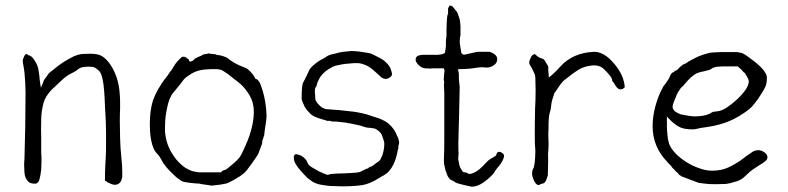

<svg xmlns="http://www.w3.org/2000/svg" viewBox="-20 -659 2848 694"><path d="M359.4 -5.9Q359.4 -40 360.4 -57.6L362.3 -91.8Q363.3 -108.4 363.3 -143.6V-178.7Q363.3 -202.1 362.3 -222.7Q361.3 -244.1 359.4 -275.4Q358.4 -305.7 356.4 -331.1Q354.5 -356.4 350.6 -374Q346.7 -391.6 340.8 -399.4Q336.9 -405.3 325.2 -413.1Q319.3 -418 300.8 -418Q275.4 -418 265.6 -411.1Q252.9 -400.4 237.3 -393.6Q219.7 -384.8 201.2 -367.2Q183.6 -350.6 165 -333Q143.6 -309.6 137.7 -288.1Q128.9 -255.9 128.9 -225.6Q127.9 -191.4 128.9 -162.1Q128.9 -132.8 128.9 -108.4Q128.9 -104.5 129.9 -91.8Q129.9 -80.1 129.9 -73.2Q129.9 -59.6 128.9 -45.9Q127 -25.4 122.1 -8.8Q117.2 4.9 107.4 4.9Q90.8 4.9 84 -1Q77.1 -6.8 73.2 -15.6Q69.3 -23.4 68.4 -35.2Q67.4 -46.9 67.4 -58.6Q67.4 -65.4 67.4 -71.3Q68.4 -78.1 68.4 -84Q70.3 -143.6 71.3 -203.6Q72.3 -263.7 72.3 -324.2Q72.3 -341.8 71.3 -359.4Q69.3 -392.6 68.4 -397.5Q67.4 -406.2 65.4 -418Q62.5 -431.6 62.5 -435.5Q62.5 -441.4 62.5 -443.4Q63.5 -445.3 66.4 -453.1Q67.4 -458 71.3 -460.9Q73.2 -463.9 77.1 -463.9Q80.1 -460.9 83 -459H85.9L87.9 -458Q97.7 -454.1 107.4 -436.5Q115.2 -424.8 118.2 -411.1Q120.1 -399.4 122.1 -386.7Q123 -372.1 125 -359.4L127.9 -341.8L134.8 -358.4Q137.7 -369.1 144.5 -377Q151.4 -386.7 156.2 -393.6Q161.1 -398.4 172.9 -407.2Q184.6 -417 198.2 -426.8Q211.9 -436.5 226.6 -444.8Q241.2 -453.1 248 -456.1Q261.7 -461.9 276.4 -463.9Q291 -464.8 305.7 -464.8Q335 -464.8 348.6 -456.1Q363.3 -447.3 378.9 -425.8Q394.5 -401.4 402.3 -377Q410.2 -351.6 412.1 -327.1Q414.1 -308.6 414.1 -289.1Q414.1 -282.2 414.1 -266.6Q413.1 -249 413.1 -219.7Q413.1 -196.3 414.1 -159.7Q415 -123 418.9 -86.9Q421.9 -62.5 421.9 -37.1Q421.9 -29.3 421.9 -20.5Q420.9 -12.7 418 -5.9Q415 1 409.2 4.9Q401.4 9.8 391.6 8.8Q387.7 8.8 373 2Q369.1 1 366.2 -2Q359.4 -5.9 359.4 -5.9ZM409.2 4.9ZM156.2 -393.6Z M864.3 -126Q876 -151.4 881.8 -168.9Q889.6 -192.4 893.6 -213.9Q897.5 -236.3 897.5 -252Q897.5 -279.3 889.6 -298.8Q881.8 -317.4 870.1 -332Q857.4 -349.6 840.8 -362.3Q832 -369.1 823.2 -376Q814.5 -382.8 804.7 -390.6Q791 -400.4 782.2 -405.3Q773.4 -409.2 755.9 -409.2Q718.8 -409.2 700.2 -404.3Q680.7 -399.4 666 -388.7Q647.5 -377.9 638.7 -364.3Q634.8 -358.4 612.3 -331.1Q612.3 -331.1 611.3 -330.1H610.4V-329.1L606.4 -324.2Q602.5 -320.3 598.6 -312.5Q591.8 -300.8 587.9 -285.6Q584 -270.5 581.1 -253.9Q578.1 -237.3 577.1 -221.2Q576.2 -205.1 576.2 -192.4Q576.2 -171.9 582.5 -148.4Q588.9 -125 602.5 -103.5Q615.2 -82 633.8 -65.4Q649.4 -49.8 673.8 -41Q680.7 -39.1 686.5 -38.1L699.2 -36.1H700.2H777.3H779.3L780.3 -38.1Q788.1 -44.9 791 -44.4Q793.9 -43.9 801.8 -49.8Q809.6 -55.7 823.2 -67.4Q838.9 -81.1 845.7 -89.8Q853.5 -100.6 864.3 -126ZM905.3 -89.8Q889.6 -66.4 883.8 -59.6Q871.1 -41 864.3 -35.2Q860.4 -31.2 846.7 -21.5Q836.9 -15.6 827.1 -9.8Q822.3 -6.8 812.5 -2Q800.8 2.9 799.8 3.9Q778.3 8.8 756.8 10.7Q742.2 12.7 739.3 11.7V10.7Q738.3 10.7 731.4 9.8L704.1 5.9Q704.1 4.9 704.1 4.9V5.9Q704.1 5.9 704.1 5.9V4.9Q699.2 4.9 686.5 3.9Q677.7 2.9 668 2H667Q658.2 1 648.4 -1Q640.6 -2 636.7 -4.9H635.7Q627 -10.7 618.2 -17.6Q607.4 -27.3 597.7 -37.1Q587.9 -46.9 579.1 -57.6Q568.4 -71.3 567.4 -74.2Q562.5 -84 558.6 -89.8Q555.7 -95.7 546.9 -104.5H547.9H546.9Q539.1 -112.3 534.2 -125Q529.3 -136.7 526.4 -152.3Q523.4 -167 522.5 -181.6Q521.5 -196.3 521.5 -208Q521.5 -236.3 524.4 -256.8Q527.3 -278.3 533.2 -296.9Q540 -315.4 550.8 -335Q566.4 -362.3 578.1 -376Q588.9 -389.6 588.9 -390.6L593.8 -398.4Q598.6 -402.3 604.5 -413.1Q611.3 -424.8 614.3 -428.7Q627 -444.3 630.9 -446.3V-447.3Q634.8 -451.2 637.7 -453.1Q640.6 -454.1 644.5 -454.1Q646.5 -454.1 650.4 -452.1H651.4Q663.1 -444.3 663.1 -441.4Q663.1 -437.5 666 -436.5Q669.9 -436.5 671.9 -437.5L674.8 -438.5L675.8 -439.5H676.8L684.6 -447.3Q684.6 -447.3 688.5 -449.2Q697.3 -454.1 706.1 -457Q714.8 -462.9 718.8 -462.9Q734.4 -464.8 734.4 -466.8Q735.4 -463.9 737.3 -465.8L738.3 -464.8H740.2L757.8 -462.9Q760.7 -462.9 761.7 -460.9H762.7Q778.3 -459 786.1 -456.1Q799.8 -452.1 804.7 -447.3Q807.6 -444.3 824.2 -433.6Q834 -427.7 844.7 -422.9Q865.2 -414.1 866.2 -414.1Q867.2 -414.1 874 -410.2Q878.9 -406.2 883.8 -401.4Q887.7 -397.5 892.6 -391.6Q896.5 -386.7 901.4 -377.9L902.3 -376L903.3 -374H905.3L906.2 -373H908.2Q917 -367.2 922.9 -350.6Q929.7 -333 934.6 -311.5Q939.5 -290 941.4 -270.5Q943.4 -250 943.4 -239.3Q943.4 -227.5 939.5 -205.1Q936.5 -186.5 934.6 -168Q931.6 -164.1 931.6 -159.2Q930.7 -156.2 928.7 -152.3V-151.4Q927.7 -148.4 927.7 -142.6Q927.7 -139.6 925.8 -135.7Q914.1 -104.5 913.1 -101.6Q912.1 -100.6 905.3 -89.8ZM718.8 -462.9Q718.8 -463.9 718.8 -463.9Z M1321.3 -56.6Q1321.3 -56.6 1319.3 -56.6Q1313.5 -54.7 1312.5 -52.7Q1310.5 -48.8 1306.6 -49.8Q1306.6 -49.8 1299.8 -46.9Q1298.8 -45.9 1296.9 -44.9Q1291 -43 1286.1 -40Q1283.2 -37.1 1269.5 -35.2Q1247.1 -33.2 1218.8 -32.2Q1199.2 -32.2 1179.7 -30.3H1177.7L1173.8 -29.3H1172.9H1171.9Q1168 -27.3 1166 -27.3H1162.1Q1159.2 -27.3 1156.2 -30.3L1152.3 -31.2H1150.4L1149.4 -32.2L1145.5 -34.2L1133.8 -39.1Q1127 -43 1118.2 -47.9Q1107.4 -53.7 1103.5 -56.6Q1101.6 -58.6 1096.7 -62.5Q1092.8 -67.4 1090.8 -71.3V-72.3Q1087.9 -82 1075.2 -91.8Q1063.5 -100.6 1048.8 -101.6Q1045.9 -101.6 1043.9 -97.7Q1042 -95.7 1042 -89.8Q1042 -76.2 1049.8 -64.5Q1058.6 -50.8 1067.4 -41Q1074.2 -34.2 1078.1 -29.3Q1083 -24.4 1087.9 -19.5Q1091.8 -14.6 1097.2 -11.2Q1102.5 -7.8 1107.4 -3.9Q1117.2 2.9 1130.9 6.8Q1144.5 9.8 1159.2 11.7Q1173.8 13.7 1189.5 13.7Q1204.1 14.6 1216.8 14.6Q1260.7 14.6 1291 9.8Q1318.4 4.9 1348.6 -14.6Q1355.5 -18.6 1355.5 -18.6L1356.4 -19.5Q1361.3 -21.5 1363.3 -23.4H1364.3Q1377.9 -31.2 1385.7 -40Q1395.5 -50.8 1401.9 -64Q1408.2 -77.1 1412.1 -90.8Q1416 -105.5 1418 -117.2Q1418.9 -122.1 1419.9 -122.1Q1419.9 -123 1419.9 -129.9V-130.9V-131.8Q1419.9 -131.8 1421.9 -137.7Q1422.9 -140.6 1422.9 -143.6Q1422.9 -146.5 1421.9 -149.4Q1420.9 -152.3 1419.9 -157.2Q1419.9 -161.1 1417 -164.1Q1415 -167 1415 -169.9H1414.1V-170.9Q1406.2 -192.4 1384.8 -211.9Q1373 -221.7 1351.6 -230.5Q1329.1 -238.3 1303.7 -246.1Q1269.5 -254.9 1244.1 -256.8Q1195.3 -262.7 1182.6 -262.7Q1174.8 -263.7 1170.9 -263.7Q1161.1 -264.6 1157.2 -264.6Q1155.3 -265.6 1145.5 -269.5Q1140.6 -272.5 1135.7 -277.3Q1126 -286.1 1122.1 -293.9Q1119.1 -297.9 1119.1 -315.4Q1119.1 -319.3 1118.2 -325.2Q1118.2 -331.1 1118.2 -334Q1118.2 -335.9 1119.1 -339.8Q1123 -349.6 1124 -345.7Q1124 -345.7 1124 -346.7Q1126 -360.4 1132.8 -372.1Q1138.7 -384.8 1150.4 -395.5Q1161.1 -406.2 1174.8 -413.1Q1187.5 -420.9 1199.2 -422.9Q1210 -424.8 1218.8 -426.8Q1220.7 -427.7 1258.8 -430.7Q1274.4 -431.6 1283.2 -429.7Q1301.8 -424.8 1314.5 -417Q1331.1 -405.3 1340.8 -395.5Q1345.7 -391.6 1349.6 -387.7Q1353.5 -383.8 1355.5 -381.8Q1357.4 -380.9 1359.4 -378.9Q1361.3 -377 1367.2 -375Q1371.1 -373 1377 -374Q1384.8 -375 1392.6 -381.8Q1398.4 -387.7 1396.5 -394.5Q1392.6 -415 1381.8 -426.8Q1369.1 -441.4 1351.6 -450.2Q1327.1 -462.9 1319.3 -465.8Q1311.5 -467.8 1278.3 -472.7Q1260.7 -474.6 1250 -474.6Q1215.8 -471.7 1208 -469.7Q1195.3 -465.8 1180.7 -462.9Q1167 -460 1158.2 -453.1Q1148.4 -446.3 1137.7 -441.4Q1128.9 -436.5 1117.2 -426.8Q1102.5 -415 1097.7 -405.3Q1085.9 -378.9 1076.2 -361.3Q1070.3 -352.5 1070.3 -302.7Q1070.3 -295.9 1081.1 -273.4Q1083 -270.5 1089.8 -260.7Q1100.6 -249 1103.5 -246.1Q1112.3 -239.3 1120.1 -236.3Q1125 -233.4 1148.4 -226.6Q1164.1 -221.7 1165 -221.7Q1171.9 -223.6 1179.7 -219.7Q1180.7 -219.7 1194.3 -219.7L1229.5 -215.8H1230.5H1231.4Q1235.4 -213.9 1237.3 -213.9Q1242.2 -213.9 1246.1 -212.9L1282.2 -205.1Q1291 -202.1 1296.9 -200.2Q1303.7 -198.2 1310.5 -197.3Q1317.4 -197.3 1322.3 -196.3Q1334 -194.3 1335 -194.3Q1353.5 -185.5 1360.4 -170.9Q1368.2 -148.4 1368.2 -146.5Q1370.1 -140.6 1368.2 -125Q1367.2 -116.2 1364.3 -105.5Q1362.3 -97.7 1359.4 -91.8Q1354.5 -81.1 1353.5 -80.1Q1352.5 -78.1 1340.8 -70.3Q1330.1 -61.5 1321.3 -56.6ZM1086.9 -19.5 1087.9 -18.6Q1087.9 -19.5 1087.4 -19.5Q1086.9 -19.5 1086.9 -19.5Z M1603.5 -635.7 1604.5 -638.7Q1604.5 -638.7 1607.4 -638.7Q1613.3 -638.7 1619.1 -631.8Q1622.1 -628.9 1623 -627Q1625 -623 1629.9 -618.2Q1633.8 -614.3 1637.7 -600.6Q1641.6 -590.8 1642.6 -584L1644.5 -564.5V-533.2Q1639.6 -512.7 1643.6 -492.2Q1645.5 -478.5 1646.5 -474.6V-473.6Q1646.5 -466.8 1651.4 -463.9Q1655.3 -460 1661.1 -461.9L1705.1 -471.7Q1728.5 -471.7 1750 -471.7V-470.7V-471.7Q1778.3 -461.9 1777.3 -444.3Q1776.4 -427.7 1757.8 -418.9Q1747.1 -414.1 1736.3 -415Q1720.7 -417 1709 -415L1680.7 -411.1Q1663.1 -409.2 1640.6 -409.2L1634.8 -408.2L1636.7 -402.3Q1638.7 -396.5 1638.7 -385.7Q1638.7 -374 1638.7 -372.1L1641.6 -344.7L1639.6 -252Q1636.7 -158.2 1636.7 -142.6Q1636.7 -108.4 1637.7 -104.5Q1637.7 -101.6 1636.7 -93.8Q1635.7 -83 1636.7 -80.1Q1637.7 -78.1 1638.7 -71.3Q1639.6 -63.5 1642.6 -55.7V-54.7L1652.3 -39.1Q1654.3 -36.1 1665 -35.2L1668 -34.2Q1671.9 -30.3 1677.7 -30.3Q1702.1 -32.2 1735.4 -69.3Q1745.1 -80.1 1752 -84Q1755.9 -85.9 1760.7 -88.9Q1764.6 -91.8 1766.6 -92.8Q1770.5 -94.7 1772.5 -96.7L1773.4 -97.7V-98.6Q1776.4 -110.4 1784.2 -110.4Q1789.1 -110.4 1795.9 -105.5Q1801.8 -101.6 1801.8 -95.7Q1801.8 -87.9 1795.9 -77.1Q1789.1 -65.4 1785.2 -60.5Q1780.3 -55.7 1777.3 -51.8Q1774.4 -47.9 1772.5 -44.9Q1769.5 -42 1767.6 -37.1L1761.7 -29.3Q1716.8 17.6 1683.6 15.6Q1678.7 14.6 1653.3 8.8Q1627.9 2.9 1624 -1Q1621.1 -3.9 1612.3 -7.8Q1606.4 -9.8 1603.5 -14.6Q1598.6 -20.5 1596.2 -26.9Q1593.8 -33.2 1589.8 -44.9Q1586.9 -57.6 1585 -67.4Q1584 -77.1 1585 -96.7Q1585.9 -116.2 1585.9 -149.4V-323.2Q1584 -354.5 1585 -358.4L1585.9 -359.4L1584 -371.1Q1585 -392.6 1586.9 -403.3V-404.3L1584 -412.1H1543.9Q1539.1 -412.1 1537.1 -411.1L1516.6 -412.1Q1505.9 -412.1 1493.2 -423.8Q1481.4 -435.5 1482.4 -444.3Q1482.4 -460.9 1512.7 -460.9Q1519.5 -460.9 1522.5 -460.9H1550.8Q1558.6 -460 1571.3 -461.9Q1580.1 -462.9 1585 -465.8Q1590.8 -468.8 1588.9 -475.6Q1588.9 -476.6 1589.8 -477.5Q1590.8 -480.5 1590.8 -485.4Q1590.8 -488.3 1591.8 -490.2Q1591.8 -491.2 1591.8 -502V-511.7L1593.8 -529.3Q1593.8 -587.9 1597.7 -606.4Q1598.6 -607.4 1599.6 -607.4Q1599.6 -619.1 1599.6 -627.9V-630.9H1600.6Z M1933.6 6.8Q1929.7 9.8 1927.7 9.8Q1915 10.7 1905.3 -18.6Q1903.3 -25.4 1903.3 -31.2Q1903.3 -43 1907.2 -48.8Q1912.1 -57.6 1914.1 -86.9Q1916 -115.2 1914.1 -127.9Q1913.1 -138.7 1913.1 -159.2V-209Q1913.1 -239.3 1914.1 -266.6Q1916 -294.9 1916 -333Q1915 -371.1 1915 -377.9Q1915 -386.7 1911.1 -394.5Q1908.2 -400.4 1904.3 -408.7Q1900.4 -417 1894.5 -425.8Q1891.6 -431.6 1894.5 -441.4Q1899.4 -453.1 1901.4 -456.1Q1903.3 -459 1907.2 -460.9Q1910.2 -461.9 1913.1 -463.9Q1925.8 -451.2 1936.5 -448.2Q1946.3 -446.3 1949.2 -439.5Q1955.1 -430.7 1959 -423.8Q1961.9 -419.9 1961.9 -416Q1960.9 -409.2 1962.9 -392.6L1963.9 -378.9L1974.6 -387.7Q1987.3 -398.4 2005.9 -418.9Q2049.8 -467.8 2126 -471.7Q2163.1 -472.7 2199.2 -429.7Q2235.4 -387.7 2238.3 -343.8Q2231.4 -335.9 2222.7 -335.9Q2213.9 -335.9 2206.1 -347.7Q2203.1 -351.6 2202.1 -353.5Q2200.2 -359.4 2194.3 -364.3Q2192.4 -367.2 2192.4 -372.1Q2190.4 -381.8 2163.1 -409.2Q2145.5 -425.8 2117.2 -421.9Q2090.8 -418.9 2071.3 -407.2Q2053.7 -396.5 2023.4 -372.1Q2014.6 -367.2 2000 -345.7Q1987.3 -326.2 1984.4 -323.2L1983.4 -322.3V-320.3Q1974.6 -296.9 1972.7 -281.2Q1971.7 -266.6 1968.8 -256.8Q1963.9 -244.1 1962.9 -217.8Q1962.9 -192.4 1961.9 -173.8Q1962.9 -155.3 1962.9 -139.2Q1962.9 -123 1960.9 -102.5Q1961.9 -82 1960.9 -54.7L1960 -23.4Q1959 -22.5 1957.5 -17.1Q1956.1 -11.7 1953.1 -5.9Q1950.2 0 1946.3 2.9Q1939.5 4.9 1933.6 6.8Z M2406.2 -58.6Q2404.3 -61.5 2398.4 -66.4Q2396.5 -69.3 2394.5 -70.3Q2393.6 -71.3 2392.6 -72.3V-73.2Q2338.9 -127.9 2338.9 -203.1Q2338.9 -236.3 2348.1 -272Q2357.4 -307.6 2373 -337.9H2374Q2375 -342.8 2377.9 -347.2Q2380.9 -351.6 2383.8 -354.5L2384.8 -355.5L2396.5 -373Q2399.4 -377 2400.4 -380.9Q2402.3 -384.8 2404.3 -389.6Q2406.2 -392.6 2408.7 -395Q2411.1 -397.5 2415 -398.4L2416 -399.4H2418V-401.4V-403.3H2419.9H2420.9H2421.9Q2423.8 -404.3 2425.8 -405.3Q2429.7 -407.2 2432.6 -411.1Q2435.5 -415 2439.5 -418Q2443.4 -420.9 2447.3 -424.8Q2459 -428.7 2466.8 -435.5Q2489.3 -448.2 2506.8 -456.1Q2524.4 -462.9 2543.9 -467.8Q2554.7 -469.7 2563.5 -469.7Q2572.3 -469.7 2583 -470.7H2630.9Q2636.7 -470.7 2644.5 -470.7Q2651.4 -469.7 2660.2 -467.8Q2667 -465.8 2679.7 -457Q2692.4 -448.2 2706.1 -437.5Q2719.7 -426.8 2731.4 -415Q2742.2 -404.3 2744.1 -398.4L2745.1 -397.5Q2752 -388.7 2752 -377.9Q2752 -356.4 2746.1 -344.7Q2740.2 -332 2728.5 -314.5Q2723.6 -306.6 2719.2 -300.3Q2714.8 -293.9 2709 -287.1Q2704.1 -280.3 2699.2 -274.9Q2694.3 -269.5 2687.5 -263.7Q2651.4 -236.3 2617.2 -221.7Q2583 -207 2538.1 -200.2L2511.7 -196.3Q2495.1 -191.4 2482.4 -191.4Q2452.1 -191.4 2435.5 -200.2Q2418 -209 2399.4 -228.5L2394.5 -233.4L2390.6 -238.3V-231.4V-225.6V-203.1Q2390.6 -187.5 2392.6 -170.9Q2393.6 -154.3 2398.4 -139.6Q2405.3 -121.1 2422.9 -103.5Q2440.4 -85.9 2462.4 -72.3Q2484.4 -58.6 2507.8 -50.8Q2532.2 -42 2553.7 -42Q2586.9 -42 2612.3 -53.7Q2637.7 -65.4 2658.2 -80.1Q2668 -87.9 2676.8 -94.2Q2685.5 -100.6 2693.4 -105.5Q2706.1 -116.2 2721.7 -116.2Q2731.4 -116.2 2743.2 -108.4Q2753.9 -100.6 2753.9 -90.8V-87.9Q2752 -81.1 2747.1 -77.1Q2740.2 -71.3 2734.4 -67.4H2733.4Q2722.7 -60.5 2711.4 -53.2Q2700.2 -45.9 2690.4 -38.1Q2682.6 -31.2 2676.8 -25.4L2666 -15.6Q2659.2 -10.7 2652.3 -7.3Q2645.5 -3.9 2637.7 -2H2636.7Q2620.1 3.9 2603.5 5.9Q2585.9 6.8 2566.4 6.8Q2546.9 6.8 2533.2 5.4Q2519.5 3.9 2505.9 2L2479.5 -7.8Q2465.8 -12.7 2446.3 -20.5Q2444.3 -20.5 2443.4 -21.5Q2442.4 -22.5 2440.4 -23.4V-24.4H2439.5Q2435.5 -26.4 2434.6 -27.3L2433.6 -28.3V-29.3Q2429.7 -34.2 2425.8 -37.1Q2421.9 -40 2418.9 -43.9Q2416 -47.9 2412.1 -50.8Q2409.2 -53.7 2406.2 -58.6ZM2422.9 -307.6Q2420.9 -302.7 2416 -292Q2411.1 -279.3 2411.1 -273.4Q2411.1 -262.7 2421.9 -254.9Q2430.7 -249 2442.4 -245.1H2443.4Q2457 -242.2 2470.7 -240.2Q2484.4 -238.3 2492.2 -238.3Q2502 -238.3 2518.6 -240.2Q2535.2 -243.2 2543 -247.1H2543.9Q2553.7 -253.9 2558.6 -254.9Q2563.5 -255.9 2573.2 -256.8Q2587.9 -257.8 2607.4 -270.5Q2626 -283.2 2643.6 -299.3Q2661.1 -315.4 2673.8 -333Q2686.5 -350.6 2686.5 -365.2Q2686.5 -371.1 2681.6 -378.9Q2677.7 -386.7 2672.9 -394.5L2670.9 -395.5V-396.5Q2667 -397.5 2666 -400.4Q2663.1 -404.3 2660.2 -406.2V-407.2Q2655.3 -411.1 2653.3 -413.1L2648.4 -417V-418L2647.5 -418.9H2646.5H2645.5H2590.8Q2583 -418.9 2575.2 -418Q2559.6 -417 2549.8 -409.2Q2546.9 -407.2 2544.9 -406.2Q2543.9 -406.2 2543.9 -406.2Q2542 -406.2 2539.1 -405.3L2525.4 -401.4Q2513.7 -399.4 2504.9 -396.5Q2496.1 -393.6 2489.3 -388.7Q2482.4 -383.8 2475.6 -377.9Q2468.8 -371.1 2460.9 -362.3Q2453.1 -353.5 2449.2 -348.6Q2443.4 -343.8 2438.5 -337.9V-336.9Q2435.5 -332 2431.6 -327.1Q2426.8 -320.3 2422.9 -307.6Z"/></svg>

Font: ToneOZ-YinPZ-Tsuipita-TC
Style: Regular
Weight: 400
Designer: ÂÆ£ÂøóÂáåJeffrey Xuan(jeffreyx@gmail.com, ToneOZ.com) ÈòøÂù§(cjkFonts)
Foundry: ToneOZ
Version: Version 0.24071